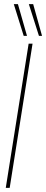

<svg xmlns="http://www.w3.org/2000/svg" viewBox="-20 -912 224 932"><path d="M8 0 119 -700H138L27 0ZM95 -738 47 -892H67L111 -738ZM169 -738 120 -892H141L184 -738Z"/></svg>

Font: Georama Condensed Thin
Style: Italic
Weight: 100
Width: 3
Italic angle: -9°
Designer: Jean-Baptiste Levee
Foundry: Production Type
Version: Version 1.000